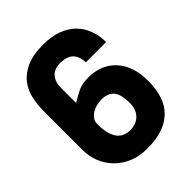

<svg xmlns="http://www.w3.org/2000/svg" viewBox="-225 -915 1051 1051"><g transform="rotate(-45 300.0 -390.0)"><path d="M303 -124Q322 -124 340.5 -130.5Q359 -137 373 -150Q387 -163 395.5 -183Q404 -203 404 -231Q404 -300 379.5 -327.5Q355 -355 307 -355Q289 -355 269 -350Q249 -345 233 -335Q217 -325 206.5 -310Q196 -295 196 -276Q196 -233 204 -204Q212 -175 226 -157Q240 -139 260 -131.5Q280 -124 303 -124ZM196 -439Q228 -459 260 -475Q292 -491 342 -491Q389 -491 429 -475.5Q469 -460 498.5 -429Q528 -398 544.5 -352.5Q561 -307 561 -246Q561 -115 493.5 -51Q426 13 300 13Q238 14 189.5 -6Q141 -26 107.5 -60.5Q74 -95 56.5 -139Q39 -183 39 -230V-533Q39 -579 48.5 -625.5Q58 -672 85.5 -709Q113 -746 163 -769.5Q213 -793 294 -793Q358 -793 405.5 -775.5Q453 -758 484.5 -726.5Q516 -695 532 -652Q548 -609 548 -559H391Q390 -604 367 -629Q344 -654 291 -656Q243 -656 219.5 -629Q196 -602 196 -557Z"/></g></svg>

Font: Tanohe Sans
Style: Bold
Weight: 700
Designer: Village Type and Design LLC & Cristiano Sobral
Foundry: Cooper Hewitt Smithsonian Design Museum
Version: Version 1.00;September 29, 2021;FontCreator 13.0.0.2655 64-b